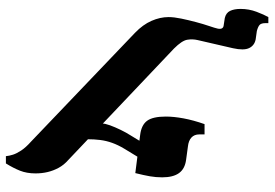

<svg xmlns="http://www.w3.org/2000/svg" viewBox="-156 -742 908 635"><g transform="rotate(90 297.5 -424.0)"><path d="M496 10Q495 -1 491 -13.5Q487 -26 477 -41Q467 -56 448 -73L88 -417Q61 -443 48.5 -471.5Q36 -500 36 -528Q36 -546 41 -570Q46 -594 52.5 -618.5Q59 -643 65.5 -662Q72 -681 74 -690Q76 -699 73.5 -704Q71 -709 65 -710L39 -714Q22 -718 15.5 -731.5Q9 -745 9 -766Q9 -794 18.5 -819Q28 -844 36 -858H56V-849Q56 -835 61.5 -829.5Q67 -824 82 -820L110 -816Q130 -812 138.5 -794.5Q147 -777 139 -741L112 -624Q108 -607 111 -589.5Q114 -572 140 -546L509 -196Q525 -182 534.5 -164.5Q544 -147 548.5 -128Q553 -109 553 -88Q553 -59 544 -36.5Q535 -14 520 10ZM440 -260 388 -308Q388 -318 394 -334.5Q400 -351 409 -369.5Q418 -388 427 -402L472 -476L519 -460L471 -381Q459 -361 452 -341.5Q445 -322 442.5 -302Q440 -282 440 -260ZM552 -418 426 -434Q393 -438 379 -457Q365 -476 365 -519Q365 -545 371 -577.5Q377 -610 390 -647H424V-630Q424 -613 434.5 -603.5Q445 -594 464 -592L508 -586Q538 -582 552 -562.5Q566 -543 566 -507Q566 -486 562.5 -466Q559 -446 552 -418Z"/></g></svg>

Font: Noto Serif Hebrew
Style: Bold
Weight: 700
Version: Version 2.003